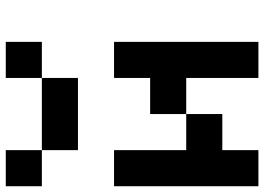

<svg xmlns="http://www.w3.org/2000/svg" viewBox="-145 -770 915 665"><g transform="rotate(-90 312.5 -437.5)"><path d="M0 -750V-875H125V-750ZM375 -750V-875H500V-750ZM125 -625V-750H375V-625ZM125 -125V0H0V-500H125V-250H250V-125ZM500 0H375V-250H250V-375H375V-500H500Z"/></g></svg>

Font: Tiny5
Style: Regular
Weight: 400
Designer: Stefan Schmidt
Foundry: Made with Bits'n'Picas by Kreative Software
Version: Version 1.002; ttfautohint (v1.8.4.7-5d5b)